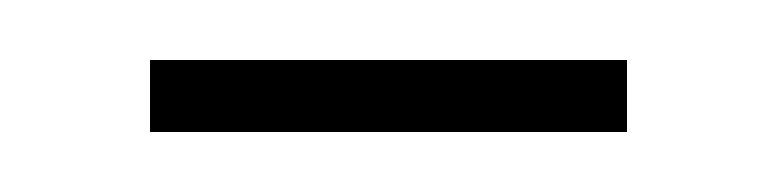

<svg xmlns="http://www.w3.org/2000/svg" viewBox="-20 -655 259 64"><path d="M189 -611H30V-635H189Z"/></svg>

Font: Moniqa Extra Bold Narrow Heading
Style: Regular
Weight: 800
Width: 4
Designer: Rajesh Rajput
Foundry: Rajesh Rajput
Version: Version 1.000;December 15, 2022;FontCreator 14.0.0.2794 32-b